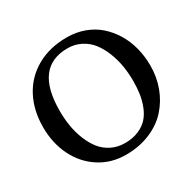

<svg xmlns="http://www.w3.org/2000/svg" viewBox="-143 -768 931 927"><g transform="rotate(-30 323.0 -305.0)"><path d="M315.9 -574.2Q132.8 -574.2 132.8 -330.6Q132.8 -286.6 139.6 -245.4Q146.5 -204.1 161.9 -166Q177.2 -127.9 199.5 -99.9Q221.7 -71.8 255.1 -55.2Q288.6 -38.6 329.6 -38.6Q372.6 -38.6 405.5 -52.7Q438.5 -66.9 458.5 -89.4Q478.5 -111.8 491 -144Q503.4 -176.3 508.1 -209Q512.7 -241.7 512.7 -279.8Q512.7 -322.8 505.9 -363.8Q499 -404.8 483.6 -443.4Q468.3 -481.9 446 -510.7Q423.8 -539.6 390.1 -556.9Q356.4 -574.2 315.9 -574.2ZM621.6 -302.2Q621.6 -238.3 600.6 -181.9Q579.6 -125.5 540.3 -81.8Q501 -38.1 440.2 -12.7Q379.4 12.7 305.7 12.7Q223.1 12.7 158.4 -29.3Q93.8 -71.3 58.8 -142.8Q23.9 -214.4 23.9 -302.2Q23.9 -396 62 -468.3Q100.1 -540.5 171.9 -581.1Q243.7 -621.6 339.4 -621.6Q391.1 -621.6 436.3 -605Q481.4 -588.4 515.1 -558.6Q548.8 -528.8 573 -488.8Q597.2 -448.7 609.4 -401.1Q621.6 -353.5 621.6 -302.2Z"/></g></svg>

Font: Neuton
Style: Regular
Weight: 400
Designer: Brian M Zick
Version: Version 1.3